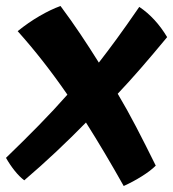

<svg xmlns="http://www.w3.org/2000/svg" viewBox="-35 -577 579 641"><path d="M485 -24Q468 -7 438.5 11.5Q409 30 378 44Q346 -13 314.5 -66Q283 -119 252 -168Q203 -118 152 -70Q101 -22 46 25Q30 13 14 -7Q-2 -27 -15 -50Q43 -106 94 -158Q145 -210 190 -261Q150 -319 108.5 -372Q67 -425 24 -473Q60 -502 97 -523.5Q134 -545 167 -557Q202 -510 233.5 -463Q265 -416 295 -368Q323 -404 354.5 -447Q386 -490 430 -554Q457 -536 480.5 -510.5Q504 -485 523 -453Q475 -395 435 -349Q395 -303 358 -264Q389 -212 419.5 -153.5Q450 -95 485 -24Z"/></svg>

Font: Atma SemiBold
Style: Regular
Weight: 600
Designer: Gregori Vincens, Jeremie Hornus, Riccardo Olocco, Yoann Minet.
Foundry: black foundry
Version: Version 1.102;PS 1.100;hotconv 1.0.86;makeotf.lib2.5.63406